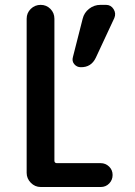

<svg xmlns="http://www.w3.org/2000/svg" viewBox="-20 -750 540 770"><path d="M382.8 -730.5H405.3Q424.8 -730.5 435.5 -713.4Q446.3 -696.3 438.5 -677.7L364.3 -518.6Q345.7 -479.5 303.7 -480.5Q288.1 -480.5 277.8 -492.7Q267.6 -504.9 272.5 -521.5L311.5 -674.8Q317.4 -699.2 337.4 -714.8Q357.4 -730.5 382.8 -730.5ZM143.6 0Q120.1 0 103.5 -17.1Q86.9 -34.2 86.9 -56.6V-674.8Q86.9 -698.2 103.5 -714.4Q120.1 -730.5 143.1 -730.5Q166 -730.5 182.1 -714.4Q198.2 -698.2 198.2 -674.8V-105.5Q198.2 -96.7 207 -95.7H383.8Q403.3 -95.7 417.5 -82Q431.6 -68.4 431.6 -48.3Q431.6 -28.3 418 -14.2Q404.3 0 383.8 0Z"/></svg>

Font: Rounded Mgen+ 1m medium
Style: Regular
Weight: 500
Designer: [Source Han Sans]
Ryoko NISHIZUKA  (kana & ideographs); Paul D. Hunt (Latin, Greek & Cyrillic); Wenlong ZHANG  (bopomofo
Version: Version 1.059.20150602